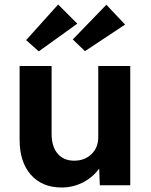

<svg xmlns="http://www.w3.org/2000/svg" viewBox="-20 -822 670 852"><path d="M253 10Q167 10 117 -46.5Q67 -103 67 -202V-529H209V-228Q209 -172 235.5 -140.5Q262 -109 309 -109Q356 -109 386 -138Q416 -167 416 -213V-529H558V0H423L420 -74Q393 -36 349 -13Q305 10 253 10ZM152 -594 96 -644 238 -802 323 -717ZM357 -595 303 -647 452 -801 535 -713Z"/></svg>

Font: Readex Pro SemiBold
Style: Regular
Weight: 600
Designer: Bonnie Shaver-Troup, Thomas Jockin
Foundry: Lexend
Version: Version 1.204; ttfautohint (v1.8.4.7-5d5b)